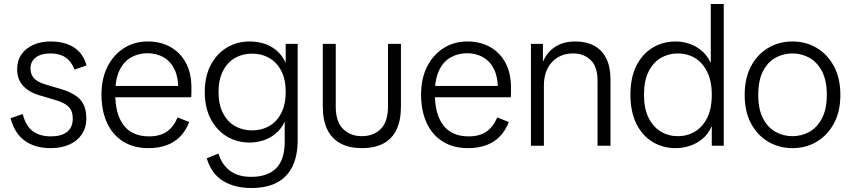

<svg xmlns="http://www.w3.org/2000/svg" viewBox="-20 -731 4274 963"><path d="M233 12Q156 12 104.5 -25Q53 -62 33 -138L94 -159Q109 -99 144.5 -73Q180 -47 235 -47Q288 -47 316.5 -69.5Q345 -92 345 -137Q345 -173 325.5 -194Q306 -215 262 -228L178 -253Q124 -269 95 -301.5Q66 -334 66 -384Q66 -427 87.5 -458Q109 -489 147 -506Q185 -523 234 -523Q281 -523 317 -510Q353 -497 378 -470.5Q403 -444 414 -403L354 -382Q338 -423 308.5 -443Q279 -463 234 -463Q185 -463 159 -442.5Q133 -422 133 -388Q133 -358 150 -339Q167 -320 206 -308L290 -283Q326 -272 354 -255Q382 -238 397.5 -210Q413 -182 413 -137Q413 -91 390.5 -57.5Q368 -24 328 -6Q288 12 233 12Z M724 12Q650 12 597 -21.5Q544 -55 516.5 -115.5Q489 -176 489 -257Q489 -337 519 -396.5Q549 -456 601.5 -489.5Q654 -523 721 -523Q786 -523 835.5 -495Q885 -467 912.5 -415.5Q940 -364 940 -292Q940 -277 940 -264Q940 -251 939 -243H532V-300H902L874 -283Q875 -341 856 -381.5Q837 -422 801.5 -443Q766 -464 719 -464Q675 -464 638 -443.5Q601 -423 579.5 -378.5Q558 -334 558 -262Q558 -158 600.5 -102.5Q643 -47 728 -47Q781 -47 815.5 -70Q850 -93 871 -142L929 -119Q912 -75 883.5 -46Q855 -17 815 -2.5Q775 12 724 12Z M1241 212Q1156 212 1098 176Q1040 140 1017 63L1076 39Q1091 92 1131.5 124Q1172 156 1240 156Q1322 156 1365 113Q1408 70 1408 -20V-121Q1390 -83 1361.5 -60Q1333 -37 1299.5 -26.5Q1266 -16 1233 -16Q1169 -16 1118 -46.5Q1067 -77 1037 -134Q1007 -191 1007 -270Q1007 -348 1037 -405Q1067 -462 1118 -492.5Q1169 -523 1233 -523Q1268 -523 1302 -513Q1336 -503 1365 -479.5Q1394 -456 1413 -416V-511H1473V-30Q1473 52 1446 105.5Q1419 159 1367.5 185.5Q1316 212 1241 212ZM1244 -77Q1292 -77 1330 -98.5Q1368 -120 1390.5 -163.5Q1413 -207 1413 -270Q1413 -333 1390.5 -376Q1368 -419 1330 -440.5Q1292 -462 1244 -462Q1197 -462 1159 -440.5Q1121 -419 1098.5 -375.5Q1076 -332 1076 -269Q1076 -207 1098.5 -163.5Q1121 -120 1159 -98.5Q1197 -77 1244 -77Z M1795 12Q1733 12 1689 -11Q1645 -34 1622 -80.5Q1599 -127 1599 -197V-511H1664V-197Q1664 -120 1701 -84Q1738 -48 1795 -48Q1853 -48 1889.5 -84Q1926 -120 1926 -197V-511H1991V-197Q1991 -127 1968.5 -80.5Q1946 -34 1902.5 -11Q1859 12 1795 12Z M2327 12Q2253 12 2200 -21.5Q2147 -55 2119.5 -115.5Q2092 -176 2092 -257Q2092 -337 2122 -396.5Q2152 -456 2204.5 -489.5Q2257 -523 2324 -523Q2389 -523 2438.5 -495Q2488 -467 2515.5 -415.5Q2543 -364 2543 -292Q2543 -277 2543 -264Q2543 -251 2542 -243H2135V-300H2505L2477 -283Q2478 -341 2459 -381.5Q2440 -422 2404.5 -443Q2369 -464 2322 -464Q2278 -464 2241 -443.5Q2204 -423 2182.5 -378.5Q2161 -334 2161 -262Q2161 -158 2203.5 -102.5Q2246 -47 2331 -47Q2384 -47 2418.5 -70Q2453 -93 2474 -142L2532 -119Q2515 -75 2486.5 -46Q2458 -17 2418 -2.5Q2378 12 2327 12Z M2977 0V-326Q2977 -397 2942.5 -430Q2908 -463 2855 -463Q2789 -463 2748.5 -419.5Q2708 -376 2708 -303V0H2643V-511H2703V-423H2704Q2724 -470 2765 -496.5Q2806 -523 2866 -523Q2921 -523 2960.5 -501.5Q3000 -480 3021 -437.5Q3042 -395 3042 -332V0Z M3369 12Q3305 12 3253.5 -19Q3202 -50 3172 -110Q3142 -170 3142 -256Q3142 -342 3172 -401.5Q3202 -461 3253.5 -492Q3305 -523 3369 -523Q3402 -523 3435 -512.5Q3468 -502 3497 -478.5Q3526 -455 3544 -417H3545V-711H3610V0H3550V-97H3549Q3532 -58 3502.5 -34Q3473 -10 3438.5 1Q3404 12 3369 12ZM3380 -48Q3427 -48 3465.5 -71Q3504 -94 3527 -140Q3550 -186 3550 -256Q3550 -325 3526.5 -371.5Q3503 -418 3465 -440.5Q3427 -463 3380 -463Q3333 -463 3294.5 -440.5Q3256 -418 3233 -372Q3210 -326 3210 -256Q3210 -186 3233 -140Q3256 -94 3294.5 -71Q3333 -48 3380 -48Z M3955 12Q3888 12 3833.5 -20Q3779 -52 3747 -111.5Q3715 -171 3715 -255Q3715 -339 3747 -399Q3779 -459 3833.5 -491Q3888 -523 3955 -523Q4022 -523 4076 -491Q4130 -459 4162.5 -399Q4195 -339 4195 -255Q4195 -171 4162.5 -111.5Q4130 -52 4076 -20Q4022 12 3955 12ZM3955 -48Q4001 -48 4040 -70Q4079 -92 4103 -138Q4127 -184 4127 -255Q4127 -327 4103 -373Q4079 -419 4040 -441Q4001 -463 3955 -463Q3908 -463 3869 -441Q3830 -419 3806.5 -373Q3783 -327 3783 -255Q3783 -184 3806.5 -138Q3830 -92 3869 -70Q3908 -48 3955 -48Z"/></svg>

Font: TikTok Sans 24pt Light
Style: Regular
Weight: 300
Version: Version 4.000